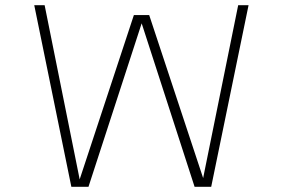

<svg xmlns="http://www.w3.org/2000/svg" viewBox="-20 -720 1090 740"><path d="M255 0 112 -700H152L283 -49L287 -28.5L496 -662H555L763 -33.5L766 -49L898 -700H938L794 0H730L527 -627L526 -630L525 -627L321 0Z"/></svg>

Font: League Mono Extended Thin
Style: Regular
Weight: 100
Width: 9
Designer: Tyler Finck
Foundry: The League of Moveable Type / Tyler Finck
Version: Version 2.210